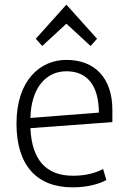

<svg xmlns="http://www.w3.org/2000/svg" viewBox="-20 -797 542 827"><path d="M293 10C360 10 414 -7 438 -22L424 -69C401 -57 360 -40 295 -40C177 -40 117 -110 111 -245L464 -271V-324C464 -459 390 -539 266 -539C152 -539 51 -450 51 -265C51 -85 138 10 293 10ZM266 -490C353 -490 405 -433 406 -312L111 -289C114 -417 177 -490 266 -490ZM162 -599 266 -695 370 -599 398 -630 266 -777 134 -630Z"/></svg>

Font: Repo Light
Style: Regular
Weight: 300
Designer: Stefan Peev
Foundry: Context Ltd
Version: Version 001.502